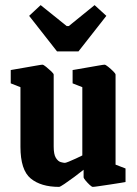

<svg xmlns="http://www.w3.org/2000/svg" viewBox="-20 -720 534 751"><path d="M211 11Q140 11 100 -22Q60 -55 60 -146V-379L22 -394V-446Q22 -446 39 -449Q56 -452 79.5 -456Q103 -460 122.5 -463.5Q142 -467 146 -467Q150 -467 160.5 -458.5Q171 -450 180.5 -441Q190 -432 190 -428V-147Q190 -116 198.5 -102.5Q207 -89 217.5 -86Q228 -83 234 -83Q237 -83 249.5 -88Q262 -93 277 -100Q292 -107 302 -112V-379L264 -394V-446Q264 -446 281.5 -449Q299 -452 322 -456Q345 -460 365 -463.5Q385 -467 389 -467Q393 -467 403.5 -458.5Q414 -450 423 -441Q432 -432 432 -428V-76L471 -61V-8Q471 -8 453.5 -5Q436 -2 412 1.5Q388 5 368 8Q348 11 343 11Q339 11 330.5 3Q322 -5 314.5 -14Q307 -23 307 -27V-56Q291 -43 270 -27.5Q249 -12 232 -0.5Q215 11 211 11ZM203 -519 94 -658 139 -700 241 -618H249L350 -700L396 -658L287 -519Z"/></svg>

Font: Grenze Gotisch
Style: Bold
Weight: 700
Designer: Renata Polastri
Foundry: Omnibus-Type
Version: Version 1.001